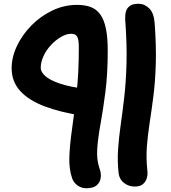

<svg xmlns="http://www.w3.org/2000/svg" viewBox="-20 -738 910 1023"><path d="M440 265Q415 265 394.5 251Q374 237 365 214Q347 163 349.5 97.5Q352 32 364 -52Q376 -136 388 -242.5Q400 -349 400 -484Q400 -508 397.5 -522.5Q395 -537 390 -544.5Q385 -552 377 -555Q369 -558 359 -558Q334 -558 305.5 -541.5Q277 -525 252.5 -499Q228 -473 212.5 -440.5Q197 -408 197 -376Q197 -355 221 -333Q245 -311 299.5 -292.5Q354 -274 447 -263Q469 -261 484 -248.5Q499 -236 506.5 -217Q514 -198 511 -178Q505 -148 479.5 -132.5Q454 -117 423 -121Q303 -139 217.5 -171.5Q132 -204 87 -254Q42 -304 42 -375Q42 -433 70 -492.5Q98 -552 147 -602Q196 -652 259 -682Q322 -712 390 -712Q433 -712 463.5 -700.5Q494 -689 514 -661.5Q534 -634 544 -587Q554 -540 554 -469Q554 -344 541.5 -247.5Q529 -151 515.5 -77Q502 -3 498 55.5Q494 114 511 162Q520 186 516.5 210Q513 234 495 249.5Q477 265 440 265ZM698 256Q666 256 641 237Q616 218 612 185Q605 120 609 59Q613 -2 622.5 -68.5Q632 -135 641.5 -215.5Q651 -296 654 -398.5Q657 -501 647 -635Q646 -658 651 -676.5Q656 -695 672 -706.5Q688 -718 718 -718Q750 -718 775 -693.5Q800 -669 804 -615Q813 -492 810 -396Q807 -300 797 -223Q787 -146 777 -81Q767 -16 762.5 44Q758 104 765 169Q768 190 762.5 210Q757 230 741.5 243Q726 256 698 256Z"/></svg>

Font: Shantell Sans Light
Style: Bold
Weight: 700
Version: Version 1.011;[c5ecc13dd]